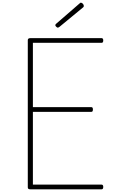

<svg xmlns="http://www.w3.org/2000/svg" viewBox="-20 -1410 852 1430"><path d="M206 0Q196 0 191.5 -3.5Q187 -7 187 -15V-1111Q187 -1119 192 -1122.5Q197 -1126 207 -1126H737Q742 -1126 745.5 -1122Q749 -1118 749 -1109Q749 -1099 745.5 -1095Q742 -1091 737 -1091H225V-612H661Q666 -612 669 -608Q672 -604 672 -595Q672 -585 669 -581Q666 -577 661 -577H225V-35H737Q742 -35 745.5 -31Q749 -27 749 -18Q749 -8 745.5 -4Q742 0 737 0ZM411 -1204Q406 -1204 399 -1210.5Q392 -1217 392 -1222Q392 -1224 393 -1227Q394 -1230 397 -1232L570 -1382Q574 -1385 576.5 -1387.5Q579 -1390 582 -1390Q587 -1390 592.5 -1386Q598 -1382 601 -1376.5Q604 -1371 604 -1366Q604 -1363 603.5 -1361Q603 -1359 600 -1356L423 -1210Q418 -1208 416 -1206Q414 -1204 411 -1204Z"/></svg>

Font: Playwrite BR Thin
Style: Regular
Weight: 250
Version: Version 1.003